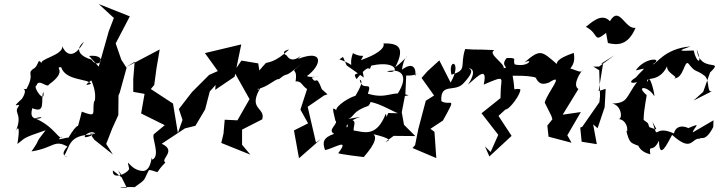

<svg xmlns="http://www.w3.org/2000/svg" viewBox="-20 -725 3561 951"><path d="M426 -63 447 -33 539 40 506 -12 536 -89 566 -155 567 -252 573 -266 607 -389 581 -429 553 -510 623 -644 469 -705 544 -636 519 -571 469 -395 421 -448C522 -458 469 -374 433 -430C384 -443 344 -477 396 -518C339 -418 300 -466 288 -497C297 -451 164 -432 188 -408C164 -446 175 -397 143 -383C112 -357 154 -363 111 -284C68 -283 129 -299 89 -236C21 -174 90 -225 70 -195C45 -162 102 -160 48 -54C79 -129 76 -69 66 -12C108 -42 82 -38 206 -80C144 -2 187 -47 136 25C249 7 247 -36 314 1C260 58 342 54 297 46C327 8 314 -60 443 -58C353 -17 427 -93 452 -63ZM446 -226C435 -163 464 -142 385 -172C376 -134 361 -72 347 -59C385 -115 364 -120 319 -43C313 -47 240 -20 289 -49C276 -22 251 -99 153 -139C244 -163 111 -94 140 -189C208 -161 181 -225 194 -271C208 -203 138 -296 161 -302C172 -339 215 -285 223 -307C320 -376 244 -393 283 -392C305 -324 415 -337 431 -310C359 -285 487 -359 431 -330C481 -218 418 -193 459 -203Z M565 118 608 205C542 208 589 199 647 202C709 158 688 172 718 117C749 119 765 140 762 113C759 155 740 139 799 80C772 62 858 23 781 -13L896 -89L948 -102L996 -183L1019 -272L1048 -304L1046 -280L1142 -345L1175 -505L995 -462L1059 -373L1016 -354L931 -269L866 -185L884 -131L861 -66L837 -212C801 -236 763 -260 727 -284L744 -304L755 -386L771 -480L604 -392L647 -419L640 -334V-270L696 -260L679 -163L796 -105L743 -61C727 -49 778 47 734 66C729 28 735 120 688 122C621 119 604 43 619 107C629 124 534 176 539 119L602 169Z M1574 -283C1543 -366 1549 -298 1524 -341C1596 -358 1531 -335 1500 -348C1574 -402 1587 -484 1456 -433C1508 -493 1433 -388 1399 -452C1407 -445 1359 -468 1412 -480C1346 -417 1309 -417 1297 -413C1249 -360 1222 -327 1272 -329L1259 -411L1176 -425L1139 -371L1216 -234L1156 -129L1093 -132L1087 -63L1076 -17L1220 41L1179 -8V-83L1279 -134C1297 -196 1198 -180 1278 -303C1226 -244 1271 -278 1255 -284C1306 -293 1345 -337 1362 -333C1418 -379 1371 -321 1477 -413C1402 -347 1458 -405 1444 -322C1475 -324 1474 -301 1501 -284L1468 -182L1506 -114L1436 -79L1461 59L1569 -36L1545 -19L1504 -196L1585 -252L1602 -258Z M1697 -401 1782 -341 1774 -384C1752 -345 1723 -371 1746 -333C1825 -432 1801 -354 1819 -400C1957 -430 1958 -352 1896 -372C1977 -389 2010 -341 1936 -241L2004 -253C1921 -282 1902 -230 1802 -261C1828 -332 1773 -266 1762 -330C1788 -323 1743 -257 1741 -251C1693 -236 1622 -183 1653 -171C1616 -212 1633 -167 1641 -128C1659 -112 1598 -82 1635 -62C1578 -43 1577 -18 1590 18C1630 13 1718 -48 1655 34C1674 40 1763 51 1782 53C1781 51 1863 -32 1830 -60C1830 -60 1946 -35 1890 -23L1930 -52L2037 -51L1981 -107L1970 -169L1988 -262L1992 -351C2064 -348 2053 -381 2034 -345C2042 -351 2045 -435 1971 -380C1982 -467 2034 -467 1938 -392C1992 -497 1946 -511 1879 -510C1885 -501 1882 -468 1768 -427C1788 -468 1781 -432 1728 -462C1700 -382 1756 -398 1661 -431L1679 -443ZM1705 -136C1739 -150 1722 -172 1805 -201C1829 -229 1799 -224 1811 -220C1862 -216 1953 -155 1959 -164L1903 -165C1886 -133 1904 -123 1891 -162C1844 -41 1781 -72 1731 -79C1733 -120 1754 -127 1690 -141C1732 -57 1641 -104 1764 -146Z M2382 0 2404 50 2514 -52 2449 -151 2484 -183C2502 -180 2562 -261 2557 -283C2512 -292 2537 -253 2519 -350C2530 -348 2655 -358 2669 -315C2673 -356 2643 -330 2632 -342C2647 -315 2659 -301 2699 -316C2782 -369 2691 -267 2678 -217L2711 -151L2716 -134L2691 -103L2697 -48L2811 -18L2790 -55L2857 -170L2767 -157L2845 -284C2812 -304 2858 -372 2866 -378C2853 -345 2770 -437 2764 -345C2819 -393 2830 -414 2822 -463C2801 -455 2737 -435 2738 -408C2663 -472 2657 -485 2577 -415C2627 -441 2596 -386 2522 -408C2533 -408 2554 -312 2562 -377C2486 -423 2568 -439 2490 -438C2454 -396 2507 -392 2475 -387C2480 -412 2392 -459 2429 -477C2316 -482 2357 -477 2284 -482C2256 -398 2298 -379 2216 -355C2197 -440 2273 -423 2212 -316L2156 -426L2097 -372L2068 -339L2130 -252L2089 -226L2052 -86L2036 -6L2023 8L2141 58L2132 -72L2112 -87L2174 -128C2246 -258 2211 -197 2166 -224C2160 -320 2235 -263 2278 -315C2310 -350 2326 -376 2304 -385C2291 -387 2357 -395 2298 -306C2348 -349 2396 -400 2376 -306C2491 -356 2460 -338 2460 -271L2459 -239L2365 -164L2448 -57L2410 28Z M2991 -512C3043 -499 3092 -503 3128 -587C3075 -579 3048 -700 3001 -620C2960 -665 2907 -611 2882 -592C2949 -558 2916 -509 2982 -562ZM3023 -451 2947 -395H2919L2948 -377L2952 -249L2949 -219L2864 -97L2854 -93L2861 -23L2936 -11L2918 -109L2940 -90L2975 -194L2980 -285L2945 -274L2967 -409L2958 -410Z M3463 -270 3497 -366C3573 -439 3446 -358 3431 -481C3463 -401 3429 -412 3416 -475C3337 -471 3339 -474 3400 -495C3268 -485 3226 -400 3214 -407C3271 -440 3173 -443 3129 -376C3189 -389 3174 -393 3130 -342C3077 -309 3127 -312 3136 -320C3078 -242 3092 -215 3012 -212C3062 -203 3065 -128 3041 -136C3102 -132 3088 -37 3079 -92C3098 -6 3103 -20 3163 5C3134 -53 3121 21 3201 39C3193 -18 3211 39 3244 -28C3246 69 3282 -7 3309 -57C3409 33 3403 -43 3447 -38C3451 -50 3473 -18 3513 -96L3514 -129L3411 -69C3417 -96 3464 -123 3386 -89C3406 -85 3333 -125 3318 -64C3213 -112 3243 -17 3212 -121C3234 -77 3244 -79 3197 -95C3186 -115 3201 -108 3168 -131C3168 -187 3187 -260 3182 -255C3125 -304 3193 -298 3221 -248C3224 -258 3196 -373 3188 -319C3170 -351 3252 -305 3292 -415C3256 -366 3356 -343 3316 -337C3367 -332 3369 -431 3390 -410C3428 -361 3423 -385 3471 -349C3498 -324 3477 -254 3514 -277L3415 -227Z"/></svg>

Font: Charger Distortion
Style: 2It
Weight: 400
Designer: Jasper
Foundry: Cannot Into Space Fonts
Version: Version 0.98